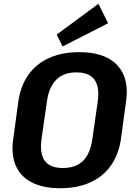

<svg xmlns="http://www.w3.org/2000/svg" viewBox="-20 -986 714 1016"><path d="M298 10Q208 10 148.5 -20.5Q89 -51 63.5 -109.5Q38 -168 50 -251L77 -449Q89 -532 130.5 -590.5Q172 -649 240.5 -679.5Q309 -710 399 -710Q490 -710 549 -679.5Q608 -649 633.5 -590.5Q659 -532 647 -449L620 -251Q608 -168 566.5 -109.5Q525 -51 457 -20.5Q389 10 298 10ZM313 -97Q381 -97 419.5 -135Q458 -173 469 -252L497 -448Q508 -526 480 -564.5Q452 -603 384 -603Q317 -603 278 -564.5Q239 -526 228 -448L200 -252Q189 -173 217 -135Q245 -97 313 -97ZM552 -863 311 -740 280 -803 501 -966Z"/></svg>

Font: Pathway Extreme SemiCondensed
Style: Bold Italic
Weight: 700
Width: 4
Italic angle: -8°
Version: Version 1.001;gftools[0.9.26]